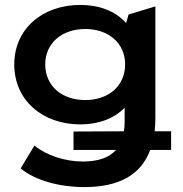

<svg xmlns="http://www.w3.org/2000/svg" viewBox="-20 -560 744 781"><path d="M676 50V-26H609C611 -43 612 -62 612 -81V-534L503 -501L493 -466C449 -516 382 -540 307 -540C152 -540 38 -442 38 -298C38 -153 152 -54 307 -54C378 -54 443 -76 487 -122V-65C487 -51 486 -38 484 -26L279 -25V50H452C424 81 380 97 317 97C243 97 167 71 120 32L64 125C124 175 224 201 323 201C462 201 553 153 591 50ZM327 -153C231 -153 164 -211 164 -298C164 -384 231 -442 327 -442C422 -442 489 -384 489 -298C489 -211 422 -153 327 -153Z"/></svg>

Font: Talent
Style: Bold
Weight: 600
Designer: Mike Powis
Version: Version 1.001;hotconv 1.0.109;makeotfexe 2.5.65596